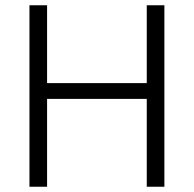

<svg xmlns="http://www.w3.org/2000/svg" viewBox="-20 -710 738 730"><path d="M92 0V-690H159V-394H538V-690H605V0H538V-334H159V0Z"/></svg>

Font: Oxanium ExtraLight Light
Style: Regular
Weight: 300
Version: Version 2.000